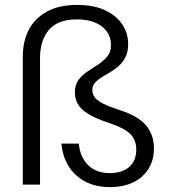

<svg xmlns="http://www.w3.org/2000/svg" viewBox="-20 -752 688 782"><path d="M427 10Q344 10 291 -37.5Q238 -85 230 -167H301Q306 -113 338.5 -80Q371 -47 427 -47Q478 -47 506.5 -72.5Q535 -98 535 -142Q535 -182 511 -206Q487 -230 430 -249Q351 -275 318 -303.5Q285 -332 285 -376Q285 -407 300 -427Q315 -447 336.5 -461Q358 -475 380 -489.5Q402 -504 417 -522Q432 -540 432 -568Q432 -616 394.5 -644.5Q357 -673 293 -673Q216 -673 179.5 -630.5Q143 -588 143 -515V0H73V-523Q73 -584 97.5 -631Q122 -678 171.5 -705Q221 -732 294 -732Q362 -732 408.5 -710Q455 -688 478.5 -652Q502 -616 502 -573Q502 -536 487.5 -512.5Q473 -489 451 -473Q429 -457 407 -445Q385 -433 370.5 -419Q356 -405 356 -385Q356 -369 366 -355.5Q376 -342 401 -329.5Q426 -317 472 -302Q543 -279 575 -241Q607 -203 607 -147Q607 -101 585.5 -65.5Q564 -30 524 -10Q484 10 427 10Z"/></svg>

Font: DM Sans 16pt Light
Style: Regular
Weight: 300
Version: Version 4.004;gftools[0.9.30]